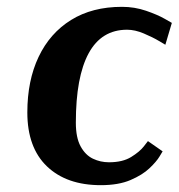

<svg xmlns="http://www.w3.org/2000/svg" viewBox="-20 -531 523 562"><path d="M464 -400Q464 -400 445.5 -411Q427 -422 401 -433Q375 -444 352 -444Q277 -444 239.5 -375Q202 -306 202 -172Q202 -128 216 -102.5Q230 -77 252 -66.5Q274 -56 299 -56Q339 -56 364 -71.5Q389 -87 401 -102.5Q413 -118 413 -118L456 -88Q456 -88 447 -73Q438 -58 417.5 -38.5Q397 -19 362 -4Q327 11 275 11Q175 11 117.5 -44Q60 -99 60 -202Q60 -295 93 -364.5Q126 -434 188 -472.5Q250 -511 337 -511Q374 -511 407.5 -499.5Q441 -488 462 -476Q483 -464 483 -464Z"/></svg>

Font: Arsenal SC
Style: Bold Italic
Weight: 700
Italic angle: -9.10001°
Designer: Andrij Shevchenko
Foundry: Stairsfor
Version: Version 2.001; ttfautohint (v1.8.4.7-5d5b)